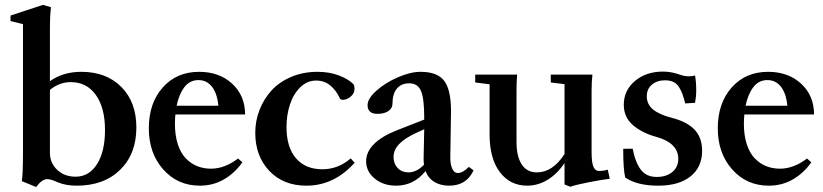

<svg xmlns="http://www.w3.org/2000/svg" viewBox="-20 -746 3355 783"><path d="M127.4 16.6 68.8 -7.3Q73.7 -28.3 73.7 -132.8V-647.5L22.9 -660.2V-682.6L155.3 -726.1L187.5 -716.8Q183.6 -679.2 183.6 -635.3V-415Q237.3 -453.1 311.5 -453.1Q413.6 -453.1 474.9 -391.4Q536.1 -329.6 536.1 -226.1Q536.1 -118.2 470 -53.5Q403.8 11.2 293 11.2Q247.6 11.2 214.8 -2.9Q186.5 -15.6 172.9 -15.6Q151.4 -15.6 127.4 16.6ZM183.6 -123Q183.6 -81.1 213.4 -53.2Q243.2 -25.4 288.1 -25.4Q343.3 -25.4 375.7 -76.7Q408.2 -127.9 408.2 -215.8Q408.2 -306.6 370.8 -358.9Q333.5 -411.1 269 -411.1Q222.2 -411.1 183.6 -379.4Z M794.9 11.2Q704.6 11.2 645.8 -54.9Q586.9 -121.1 586.9 -222.7Q586.9 -325.2 643.6 -389.2Q700.2 -453.1 792 -453.1Q874.5 -453.1 927 -404.5Q979.5 -356 979.5 -279.3H695.3Q693.4 -262.2 693.4 -240.7Q693.4 -193.4 705.3 -157.2Q717.3 -121.1 738 -99.9Q758.8 -78.6 784.4 -68.4Q810.1 -58.1 840.3 -58.1Q896.5 -58.1 950.7 -99.6L968.3 -84Q937 -39.6 892.8 -14.2Q848.6 11.2 794.9 11.2ZM789.6 -419.4Q753.9 -419.4 731.9 -390.6Q710 -361.8 700.2 -314.9H870.6Q865.7 -365.7 844.2 -392.6Q822.8 -419.4 789.6 -419.4Z M1229.5 11.2Q1135.3 11.2 1078.1 -49.3Q1021 -109.9 1021 -204.1Q1021 -252.9 1038.3 -297.6Q1055.7 -342.3 1087.2 -377Q1118.7 -411.6 1167.5 -432.4Q1216.3 -453.1 1274.9 -453.1Q1324.2 -453.1 1363.8 -437.7Q1403.3 -422.4 1422.4 -401.4Q1425.8 -392.1 1425.8 -384.3Q1425.8 -364.7 1409.9 -351.8Q1394 -338.9 1378.4 -338.9Q1368.2 -338.9 1365.2 -346.2Q1351.1 -377.4 1326.9 -397.5Q1302.7 -417.5 1269 -417.5Q1232.4 -417.5 1204.3 -389.9Q1176.3 -362.3 1162.4 -319.6Q1148.4 -276.9 1148.4 -228Q1148.4 -145.5 1187 -100.6Q1225.6 -55.7 1294.9 -55.7Q1358.9 -55.7 1410.2 -100.1L1426.3 -82.5Q1342.8 11.2 1229.5 11.2Z M1595.2 11.2Q1543.5 11.2 1508.3 -17.6Q1473.1 -46.4 1473.1 -88.4Q1473.1 -126 1504.6 -158Q1536.1 -189.9 1596.7 -213.9L1710 -258.3V-267.1Q1710 -345.7 1696.5 -376Q1683.1 -406.2 1648.9 -406.2Q1616.2 -406.2 1598.4 -384.5Q1580.6 -362.8 1580.6 -323.7Q1580.6 -304.7 1564 -293.2Q1547.4 -281.7 1519.5 -281.7Q1479 -281.7 1479 -317.4Q1479 -343.8 1514.9 -376Q1550.8 -408.2 1602.3 -430.7Q1653.8 -453.1 1695.3 -453.1Q1763.2 -453.1 1791.3 -416.7Q1819.3 -380.4 1819.3 -292Q1819.3 -290 1816.4 -105.5Q1815.9 -78.1 1823.7 -59.3Q1831.5 -40.5 1847.2 -40.5Q1867.2 -40.5 1892.1 -65.4L1911.1 -51.3Q1882.8 11.2 1811.5 11.2Q1776.9 11.2 1751.7 -3.9Q1726.6 -19 1715.3 -48.3Q1667.5 11.2 1595.2 11.2ZM1585 -105.5Q1585 -78.1 1602.1 -60.5Q1619.1 -43 1645.5 -43Q1679.2 -43 1709 -74.2Q1707.5 -85.9 1707.5 -99.6Q1709.5 -178.2 1710 -218.8L1680.7 -205.6Q1631.3 -183.1 1608.2 -158.9Q1585 -134.8 1585 -105.5Z M2129.9 11.2Q2060.1 11.2 2018.3 -44.2Q1976.6 -99.6 1976.6 -198.2V-402.3L1918 -409.7V-441.9H2088.9Q2086.4 -407.7 2086.4 -377V-167.5Q2086.4 -107.9 2107.7 -75.4Q2128.9 -43 2169.4 -43Q2233.9 -43 2282.2 -117.7V-402.8L2226.1 -409.7V-441.9H2396Q2392.6 -410.2 2392.6 -377V-126.5Q2392.6 -81.5 2400.4 -65.2Q2408.2 -48.8 2421.9 -48.8Q2441.9 -48.8 2458.5 -54.2L2466.8 -17.1Q2429.2 -12.2 2378.4 -2.2Q2327.6 7.8 2305.7 15.6L2282.2 6.3V-81.1Q2252.4 -36.6 2213.1 -12.7Q2173.8 11.2 2129.9 11.2Z M2664.6 11.2Q2578.6 11.2 2529.8 -22Q2521.5 -54.7 2521.5 -139.2L2560.1 -139.6Q2571.3 -82.5 2593.8 -53.5Q2616.2 -24.4 2658.2 -24.4Q2697.3 -24.4 2721.7 -44.4Q2746.1 -64.5 2746.1 -98.1Q2746.1 -163.1 2655.8 -188Q2597.7 -204.1 2560.8 -236.1Q2523.9 -268.1 2523.9 -318.8Q2523.9 -377 2569.1 -415.5Q2614.3 -454.1 2684.6 -454.1Q2717.8 -454.1 2754.4 -440.9Q2784.2 -430.2 2814.5 -438Q2819.3 -410.2 2819.3 -378.4Q2819.3 -352.1 2814.5 -326.7L2774.4 -324.2Q2768.1 -348.6 2762.9 -363Q2757.8 -377.4 2748.5 -391.6Q2739.3 -405.8 2725.6 -412.1Q2711.9 -418.5 2691.9 -418.5Q2659.7 -418.5 2638.7 -400.9Q2617.7 -383.3 2617.7 -353.5Q2617.7 -320.3 2643.6 -299.3Q2669.4 -278.3 2719.2 -265.6Q2781.2 -250 2812.3 -217.5Q2843.3 -185.1 2843.3 -130.9Q2843.3 -64.5 2795.9 -26.6Q2748.5 11.2 2664.6 11.2Z M3115.2 11.2Q3024.9 11.2 2966.1 -54.9Q2907.2 -121.1 2907.2 -222.7Q2907.2 -325.2 2963.9 -389.2Q3020.5 -453.1 3112.3 -453.1Q3194.8 -453.1 3247.3 -404.5Q3299.8 -356 3299.8 -279.3H3015.6Q3013.7 -262.2 3013.7 -240.7Q3013.7 -193.4 3025.6 -157.2Q3037.6 -121.1 3058.3 -99.9Q3079.1 -78.6 3104.7 -68.4Q3130.4 -58.1 3160.6 -58.1Q3216.8 -58.1 3271 -99.6L3288.6 -84Q3257.3 -39.6 3213.1 -14.2Q3168.9 11.2 3115.2 11.2ZM3109.9 -419.4Q3074.2 -419.4 3052.2 -390.6Q3030.3 -361.8 3020.5 -314.9H3190.9Q3186 -365.7 3164.6 -392.6Q3143.1 -419.4 3109.9 -419.4Z"/></svg>

Font: Elstob 10pt SemiBold
Style: Regular
Weight: 600
Designer: Peter S. Baker
Version: Version 1.015